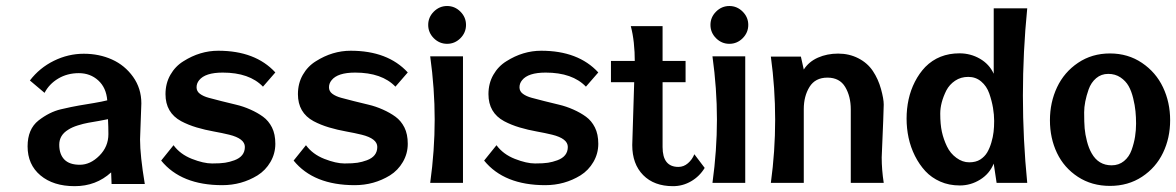

<svg xmlns="http://www.w3.org/2000/svg" viewBox="-20 -621 3994 652"><path d="M348.1 -165.5Q348.1 -190.4 346.7 -216.3Q336.4 -213.9 316.2 -210.4Q295.9 -207 279.8 -204.1Q263.7 -201.2 244.1 -195.1Q224.6 -189 211.9 -180.7Q181.2 -162.1 181.2 -129.6Q181.2 -97.2 198.5 -79.3Q215.8 -61.5 251.2 -61.5Q286.6 -61.5 317.4 -92.3Q348.1 -123 348.1 -165.5ZM460 -270Q460 -270 455.6 -147.5Q455.6 -92.8 471.7 3.9H358.9L357.4 -35.6Q306.2 11.2 233.6 11.2Q161.1 11.2 117.4 -25.4Q73.7 -62 73.7 -124Q73.7 -182.6 110.8 -211.9Q147.9 -240.7 186.5 -249.8Q225.1 -258.8 248.3 -262.7Q271.5 -266.6 299.3 -271.2Q327.1 -275.9 344.2 -280.3Q340.8 -323.2 313.7 -347.9Q286.6 -372.6 247.6 -372.6Q208.5 -372.6 177.7 -354.2Q147 -335.9 131.3 -305.7L81.5 -347.7Q114.3 -390.6 163.1 -414.6Q211.9 -438.5 264.4 -438.5Q316.9 -438.5 360.4 -418.9Q403.8 -399.4 431.9 -360.1Q460 -320.8 460 -270Z M854.5 -25.4Q800.3 7.8 734.9 7.8Q595.2 7.8 527.3 -75.7L569.3 -127.9Q591.8 -97.2 631.6 -81.5Q671.4 -65.9 700.2 -65.9Q729 -65.9 744.4 -68.4Q759.8 -70.8 775.9 -76.7Q811.5 -89.8 811.5 -122.1Q811.5 -150.4 758.3 -163.6Q734.4 -169.4 705.6 -174.6Q676.8 -179.7 647.9 -188.2Q619.1 -196.8 595.2 -209.5Q542 -238.3 542 -301.3Q542 -337.9 558.6 -366.9Q575.2 -396 603 -413.1Q659.2 -448.7 721.2 -448.7Q847.2 -448.7 915 -375L873 -326.7Q827.1 -374.5 736.3 -374.5Q676.8 -374.5 656.2 -348.6Q647.5 -337.9 647.5 -324.5Q647.5 -311 658.9 -302.5Q670.4 -293.9 689.2 -288.8Q708 -283.7 732.2 -277.6Q756.3 -271.5 781.2 -265.6Q806.2 -259.8 830.3 -249Q854.5 -238.3 873.3 -224.6Q892.1 -210.9 903.6 -188.2Q915 -165.5 915 -132.6Q915 -99.6 898.4 -71Q881.8 -42.5 854.5 -25.4Z M1304.2 -25.4Q1250 7.8 1184.6 7.8Q1044.9 7.8 977.1 -75.7L1019 -127.9Q1041.5 -97.2 1081.3 -81.5Q1121.1 -65.9 1149.9 -65.9Q1178.7 -65.9 1194.1 -68.4Q1209.5 -70.8 1225.6 -76.7Q1261.2 -89.8 1261.2 -122.1Q1261.2 -150.4 1208 -163.6Q1184.1 -169.4 1155.3 -174.6Q1126.5 -179.7 1097.7 -188.2Q1068.8 -196.8 1044.9 -209.5Q991.7 -238.3 991.7 -301.3Q991.7 -337.9 1008.3 -366.9Q1024.9 -396 1052.7 -413.1Q1108.9 -448.7 1170.9 -448.7Q1296.9 -448.7 1364.7 -375L1322.8 -326.7Q1276.9 -374.5 1186 -374.5Q1126.5 -374.5 1106 -348.6Q1097.2 -337.9 1097.2 -324.5Q1097.2 -311 1108.6 -302.5Q1120.1 -293.9 1138.9 -288.8Q1157.7 -283.7 1181.9 -277.6Q1206.1 -271.5 1231 -265.6Q1255.9 -259.8 1280 -249Q1304.2 -238.3 1323 -224.6Q1341.8 -210.9 1353.3 -188.2Q1364.7 -165.5 1364.7 -132.6Q1364.7 -99.6 1348.1 -71Q1331.5 -42.5 1304.2 -25.4Z M1552.2 -429.7V0H1440.9Q1456.1 -110.4 1456.1 -215.1Q1456.1 -319.8 1440.9 -429.7ZM1498.3 -600.6Q1524.4 -600.6 1543.5 -581.5Q1562.5 -562.5 1562.5 -536.4Q1562.5 -510.3 1543.5 -491.2Q1524.4 -472.2 1498.3 -472.2Q1472.2 -472.2 1453.1 -491.2Q1434.1 -510.3 1434.1 -536.4Q1434.1 -562.5 1453.1 -581.5Q1472.2 -600.6 1498.3 -600.6Z M1951.2 -25.4Q1897 7.8 1831.5 7.8Q1691.9 7.8 1624 -75.7L1666 -127.9Q1688.5 -97.2 1728.3 -81.5Q1768.1 -65.9 1796.9 -65.9Q1825.7 -65.9 1841.1 -68.4Q1856.4 -70.8 1872.6 -76.7Q1908.2 -89.8 1908.2 -122.1Q1908.2 -150.4 1855 -163.6Q1831.1 -169.4 1802.2 -174.6Q1773.4 -179.7 1744.6 -188.2Q1715.8 -196.8 1691.9 -209.5Q1638.7 -238.3 1638.7 -301.3Q1638.7 -337.9 1655.3 -366.9Q1671.9 -396 1699.7 -413.1Q1755.9 -448.7 1817.9 -448.7Q1943.8 -448.7 2011.7 -375L1969.7 -326.7Q1923.8 -374.5 1833 -374.5Q1773.4 -374.5 1752.9 -348.6Q1744.1 -337.9 1744.1 -324.5Q1744.1 -311 1755.6 -302.5Q1767.1 -293.9 1785.9 -288.8Q1804.7 -283.7 1828.9 -277.6Q1853 -271.5 1877.9 -265.6Q1902.8 -259.8 1927 -249Q1951.2 -238.3 1970 -224.6Q1988.8 -210.9 2000.2 -188.2Q2011.7 -165.5 2011.7 -132.6Q2011.7 -99.6 1995.1 -71Q1978.5 -42.5 1951.2 -25.4Z M2230 -121.6Q2230 -54.2 2283.7 -54.2Q2301.8 -54.2 2316.2 -66.7Q2330.6 -79.1 2337.9 -97.2L2373 -50.8Q2355.5 -22 2326.9 -5.4Q2298.3 11.2 2265.6 11.2Q2201.2 11.2 2164.1 -26.4Q2127 -64 2127 -128.4Q2127 -128.4 2135.7 -409.2Q2135.7 -481.4 2122.1 -532.2H2230ZM2308.1 -414.1V-341.8H2054.7V-414.1Z M2510.7 -429.7V0H2399.4Q2414.6 -110.4 2414.6 -215.1Q2414.6 -319.8 2399.4 -429.7ZM2456.8 -600.6Q2482.9 -600.6 2502 -581.5Q2521 -562.5 2521 -536.4Q2521 -510.3 2502 -491.2Q2482.9 -472.2 2456.8 -472.2Q2430.7 -472.2 2411.6 -491.2Q2392.6 -510.3 2392.6 -536.4Q2392.6 -562.5 2411.6 -581.5Q2430.7 -600.6 2456.8 -600.6Z M2974.1 -86.4Q2974.1 -44.9 2981 0H2869.1V-249.5Q2869.1 -293.9 2850.1 -325.7Q2831.1 -357.4 2789.8 -357.4Q2748.5 -357.4 2729 -325.9Q2709.5 -294.4 2709.5 -250.5V0H2597.7Q2612.3 -106.9 2612.3 -214.6Q2612.3 -322.3 2597.7 -428.7H2699.7L2709.5 -384.8Q2726.6 -411.6 2757.6 -425.3Q2788.6 -439 2826.2 -439Q2863.8 -439 2894.8 -423.1Q2925.8 -407.2 2944.1 -379.9Q2962.4 -352.5 2971.7 -318.8Q2981 -285.2 2981 -265.9Q2981 -246.6 2974.1 -86.4Z M3193.4 -313.5Q3172.9 -272 3172.9 -235.4Q3172.9 -198.7 3178.5 -173.3Q3184.1 -147.9 3195.6 -124Q3207 -100.1 3227.8 -85Q3248.5 -69.8 3271.2 -69.8Q3293.9 -69.8 3308.8 -79.3Q3323.7 -88.9 3332.3 -103.3Q3340.8 -117.7 3346.4 -136.7Q3352.1 -155.8 3354 -172.9Q3356 -189.9 3356 -210.4Q3356 -231 3352.1 -254.6Q3348.1 -278.3 3339.4 -303.5Q3330.6 -328.6 3312 -344.2Q3293.5 -359.9 3268.1 -359.9Q3242.7 -359.9 3223.4 -346.9Q3204.1 -334 3193.4 -313.5ZM3468.3 0H3364.3L3354.5 -65.4Q3340.3 -30.8 3308.3 -11Q3276.4 8.8 3239.5 8.8Q3202.6 8.8 3172.9 -4.4Q3143.1 -17.6 3122.3 -40Q3101.6 -62.5 3086.9 -91.8Q3072.3 -121.1 3065.4 -153.1Q3058.6 -185.1 3058.6 -218.3Q3058.6 -251.5 3065.4 -283.2Q3072.3 -314.9 3086.9 -343.5Q3101.6 -372.1 3122.1 -393.6Q3168 -439.9 3238.3 -439.9Q3275.9 -439.9 3307.6 -421.6Q3339.4 -403.3 3354.5 -370.6V-592.8H3468.3Q3453.6 -444.8 3453.6 -296.4Q3453.6 -147.9 3468.3 0Z M3676.8 -317.4Q3661.6 -273.9 3661.6 -239.5Q3661.6 -205.1 3663.3 -185.1Q3665 -165 3671.1 -141.4Q3677.2 -117.7 3687 -100.6Q3710 -59.6 3754.9 -59.6Q3779.3 -59.6 3796.9 -74Q3814.5 -88.4 3822.8 -111.8Q3831.1 -135.3 3834.5 -157.2Q3837.9 -179.2 3837.9 -201.2Q3837.9 -223.1 3835.9 -243.2Q3834 -263.2 3828.1 -287.4Q3822.3 -311.5 3812.5 -328.9Q3802.7 -346.2 3784.9 -358.2Q3767.1 -370.1 3743.4 -370.1Q3719.7 -370.1 3702.4 -355.5Q3685.1 -340.8 3676.8 -317.4ZM3929.4 -324.5Q3953.6 -273.4 3953.6 -212.9Q3953.6 -152.3 3929.4 -102.1Q3905.3 -51.8 3858.2 -20.8Q3811 10.3 3749.3 10.3Q3687.5 10.3 3640.4 -20.5Q3593.3 -51.3 3569.3 -101.6Q3545.4 -151.9 3545.4 -212.6Q3545.4 -273.4 3569.6 -324.7Q3593.8 -376 3640.9 -407.7Q3688 -439.5 3749.3 -439.5Q3810.5 -439.5 3857.9 -407.5Q3905.3 -375.5 3929.4 -324.5Z"/></svg>

Font: Rachana
Style: Bold
Weight: 700
Designer: Hussain KH
Foundry: Hussain KH, Rajeesh K Nambiar, Santhosh Thottingal, Swathanthra Malayalam Computing (http://smc.org.in)
Version: Version 7.0.0+20221109